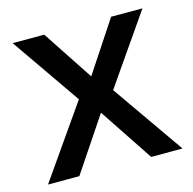

<svg xmlns="http://www.w3.org/2000/svg" viewBox="-85 -625 713 710"><g transform="rotate(-15 271.5 -269.5)"><path d="M206 -275 14 0H134L272 -206L409 0H529L337 -275L520 -539H400L272 -345L144 -539H23Z"/></g></svg>

Font: Noto Sans Devanagari UI Medium
Style: Regular
Weight: 500
Designer: Jelle Bosma - Monotype Design Team
Foundry: Monotype Imaging Inc.
Version: Version 2.004